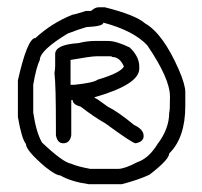

<svg xmlns="http://www.w3.org/2000/svg" viewBox="-20 -708 540 513"><path d="M242.7 -688.5H260.3Q342.3 -668 367.7 -645.5Q415.5 -618.2 457.5 -522.5Q475.1 -481.9 475.1 -461.9V-424.8Q475.1 -340.3 432.1 -297.9Q432.1 -281.7 379.4 -241.2Q349.1 -227.1 305.2 -215.8H217.3Q169.4 -222.7 141.1 -239.3Q129.4 -239.3 100.1 -262.7Q49.3 -306.2 49.3 -323.2Q37.6 -337.9 27.8 -395.5V-493.2Q53.2 -606.4 74.7 -606.4Q119.6 -647.5 174.3 -668.9Q178.7 -668.9 209.5 -678.7H223.1Q234.4 -688.5 242.7 -688.5ZM256.3 -647.5Q256.3 -637.7 211.4 -635.7Q189 -629.4 160.6 -618.2Q86.4 -573.2 86.4 -547.9Q76.7 -528.3 68.8 -481.4V-407.2Q76.7 -354 92.3 -327.1Q148.4 -273.9 170.4 -270.5Q186.5 -263.2 221.2 -256.8H295.4Q313 -256.8 346.2 -274.4Q377.4 -284.7 400.9 -323.2Q432.1 -363.8 432.1 -407.2Q434.1 -409.7 434.1 -448.2V-450.2Q434.1 -498 373.5 -586.9Q336.9 -626 256.3 -647.5ZM234.9 -598.6H268.1Q291 -598.6 326.7 -581.1Q352.1 -556.6 352.1 -530.3V-524.4Q352.1 -482.4 232.9 -448.2V-446.3Q236.8 -446.3 268.1 -422.9Q294.4 -410.2 338.4 -374Q363.8 -362.3 363.8 -344.7Q363.8 -329.1 342.3 -325.2Q334 -325.2 262.2 -377.9Q230.5 -396 195.8 -422.9Q174.3 -428.7 174.3 -440.4H170.4V-346.7Q167 -325.2 148.9 -325.2Q133.3 -325.2 129.4 -346.7V-368.2Q129.4 -481.4 125.5 -512.7Q127.4 -522.9 127.4 -532.2V-563.5Q127.4 -588.9 189.9 -592.8Q211.4 -598.6 234.9 -598.6ZM168.5 -547.9V-481.4H178.2Q230.5 -486.8 240.7 -495.1Q302.2 -513.2 311 -530.3Q300.3 -555.7 279.8 -555.7Q279.8 -557.6 273.9 -557.6H236.8Q223.6 -557.6 168.5 -547.9Z"/></svg>

Font: CEF Fonts CJK Mono
Style: Regular
Weight: 400
Designer: PartyBoss (派对大魔王)
Version: Release 2.25